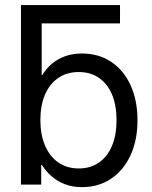

<svg xmlns="http://www.w3.org/2000/svg" viewBox="-20 -748 616 778"><path d="M108.4 -653.3 64.9 -727.5H466.3V-653.3ZM312 10.3Q274.4 10.3 243.9 -1.2Q213.4 -12.7 189.9 -33Q166.5 -53.2 149.9 -79.6H147V0H64.9V-727.5H148.9V-443.8H151.4Q166.5 -469.2 189.5 -489Q212.4 -508.8 243.4 -520Q274.4 -531.2 312 -531.2Q379.4 -531.2 430.2 -497.6Q481 -463.9 509 -402.8Q537.1 -341.8 537.1 -260.7Q537.1 -180.2 509 -119.1Q481 -58.1 430.2 -23.9Q379.4 10.3 312 10.3ZM299.3 -65.4Q345.7 -65.4 379.9 -88.6Q414.1 -111.8 433.1 -155.5Q452.1 -199.2 452.1 -261.2Q452.1 -323.2 433.1 -366.7Q414.1 -410.2 379.9 -433.1Q345.7 -456.1 299.3 -456.1Q251 -456.1 215.8 -431.9Q180.7 -407.7 162.1 -364Q143.6 -320.3 143.6 -261.2Q143.6 -202.6 162.4 -158.4Q181.2 -114.3 216.1 -89.8Q251 -65.4 299.3 -65.4Z"/></svg>

Font: Inter 28pt
Style: Regular
Weight: 400
Designer: Rasmus Andersson
Foundry: rsms
Version: Version 4.001;git-66647c0bb